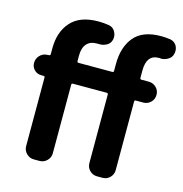

<svg xmlns="http://www.w3.org/2000/svg" viewBox="-117 -919 976 1025"><g transform="rotate(15 371.0 -406.0)"><path d="M700.2 -807.6Q723.6 -802.7 735.4 -782.2Q742.2 -768.6 742.2 -753.9Q742.2 -746.1 740.2 -738.3Q735.4 -716.8 715.8 -706.1Q698.2 -695.3 677.7 -695.3Q674.8 -695.3 672.9 -696.3Q669.9 -696.3 667 -696.3Q598.6 -696.3 598.6 -608.4V-567.4Q598.6 -559.6 606.4 -559.6H647.5Q670.9 -559.6 688 -543Q705.1 -526.4 705.1 -502Q705.1 -477.5 688 -460.9Q670.9 -444.3 647.5 -444.3H606.4Q598.6 -444.3 598.6 -436.5V-57.6Q598.6 -34.2 582 -17.1Q565.4 0 541 0H510.7Q486.3 0 469.7 -17.1Q453.1 -34.2 453.1 -57.6V-436.5Q453.1 -444.3 445.3 -444.3H258.8Q251 -444.3 251 -436.5V-57.6Q251 -34.2 233.9 -17.1Q216.8 0 193.4 0H161.1Q137.7 0 120.6 -17.1Q103.5 -34.2 103.5 -57.6V-436.5Q103.5 -444.3 96.7 -444.3H84Q60.5 -444.3 44.9 -460Q29.3 -475.6 29.3 -498Q29.3 -521.5 44.9 -538.6Q60.5 -555.7 83 -557.6L96.7 -558.6Q103.5 -558.6 103.5 -566.4V-597.7Q103.5 -689.5 153.3 -745.1Q203.1 -800.8 304.7 -800.8Q334 -800.8 364.3 -795.9Q387.7 -791 398.4 -770.5Q406.2 -755.9 406.2 -741.2Q406.2 -733.4 404.3 -725.6Q399.4 -705.1 379.9 -694.3Q362.3 -684.6 342.8 -684.6Q339.8 -684.6 336.9 -684.6Q330.1 -684.6 323.2 -684.6Q290 -684.6 270.5 -662.6Q251 -640.6 251 -597.7V-567.4Q251 -559.6 258.8 -559.6H445.3Q453.1 -559.6 453.1 -567.4V-605.5Q453.1 -699.2 500 -755.4Q546.9 -811.5 647.5 -811.5Q673.8 -811.5 700.2 -807.6Z"/></g></svg>

Font: Gen Jyuu Gothic Bold
Style: Bold
Weight: 700
Designer: [Source Han Sans]
Ryoko NISHIZUKA  (kana & ideographs); Paul D. Hunt (Latin, Greek & Cyrillic); Wenlong ZHANG  (bopomofo
Version: Version 1.002.20150607